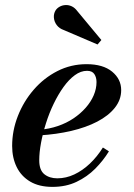

<svg xmlns="http://www.w3.org/2000/svg" viewBox="-20 -721 524 751"><path d="M185 10Q133 10 98 -10.8Q63 -31.5 45.2 -67.8Q27.5 -104 27.5 -150Q27.5 -210 49.8 -267Q72 -324 111.8 -370Q151.5 -416 204.5 -443Q257.5 -470 318.5 -470Q383 -470 418.5 -440.8Q454 -411.5 454 -368.5Q454 -330.5 429 -299.2Q404 -268 360.2 -245.2Q316.5 -222.5 258.8 -209Q201 -195.5 135 -191.5V-213.5Q172.5 -216.5 206.2 -228Q240 -239.5 267.5 -258Q295 -276.5 315.2 -299.5Q335.5 -322.5 346.5 -348.2Q357.5 -374 357.5 -400Q357.5 -418.5 349 -431.2Q340.5 -444 320.5 -444Q296 -444 272.8 -427Q249.5 -410 228.5 -380.8Q207.5 -351.5 190 -315.2Q172.5 -279 160 -239.5Q147.5 -200 140.5 -162.5Q133.5 -125 133.5 -94Q133.5 -55.5 153.5 -39.5Q173.5 -23.5 204 -23.5Q238.5 -23.5 270.8 -38.8Q303 -54 331.5 -81Q360 -108 382.5 -144L406 -129Q384 -93 352.5 -61.2Q321 -29.5 279.5 -9.8Q238 10 185 10ZM361.5 -547 229.5 -603.5Q212 -609.5 202 -622.8Q192 -636 190.8 -651.8Q189.5 -667.5 197.5 -680.5Q203 -689 213.2 -694.8Q223.5 -700.5 235.8 -701.2Q248 -702 260.2 -696.5Q272.5 -691 282.5 -677.5L376.5 -564.5Z"/></svg>

Font: Bodoni Moda 9pt SemiBold
Style: Italic
Weight: 600
Italic angle: -13°
Designer: Owen Earl
Foundry: indestructible type
Version: Version 2.004